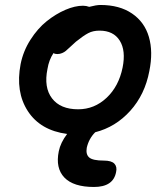

<svg xmlns="http://www.w3.org/2000/svg" viewBox="-20 -513 660 764"><path d="M354 231Q272 231 236.1 193.4Q200.2 155.8 213.9 88.9Q220.7 54.7 247.1 20Q140.6 5.9 90.8 -70.8Q41 -147.5 62 -257.8Q72.3 -309.6 101.1 -354.7Q129.9 -399.9 166 -428.7Q202.1 -457.5 240.2 -473.9Q278.3 -490.2 310.1 -490.2Q323.2 -490.2 335 -485.8Q363.3 -493.2 379.9 -493.2Q455.6 -493.2 505.4 -459.2Q555.2 -425.3 572.5 -366Q589.8 -306.6 574.2 -230Q556.6 -136.7 498.3 -72Q439.9 -7.3 358.9 13.2Q333.5 38.6 325.2 75.2Q320.8 101.6 335.2 113.8Q349.6 126 393.1 126Q423.8 126 435.3 138.4Q446.8 150.9 441.9 171.9Q430.7 231 354 231ZM168.9 -238.8Q153.8 -165 187 -121.6Q220.2 -78.1 291 -78.1Q355.5 -78.1 404.1 -123.8Q452.6 -169.4 467.8 -244.1Q481.4 -311.5 456.5 -351.3Q431.6 -391.1 376 -391.1Q350.1 -391.1 331.1 -381.1Q312 -371.1 282.2 -347.2Q272.9 -338.9 260 -326.9Q247.1 -314.9 241.7 -310.3Q236.3 -305.7 227.3 -301.8Q218.3 -297.9 208 -297.9Q198.2 -297.9 192.9 -301.8Q174.8 -274.9 168.9 -238.8Z"/></svg>

Font: Shantell Sans Bouncy
Style: Italic
Weight: 500
Italic angle: -11.31°
Designer: Stephen Nixon, Anya Danilova, Shantell Martin
Foundry: Arrow Type
Version: Version 1.006;[9816181b4]